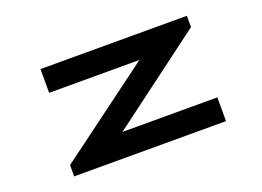

<svg xmlns="http://www.w3.org/2000/svg" viewBox="-102 -948 1630 1196"><g transform="rotate(-20 712.5 -350.0)"><path d="M241.5 -700V-542.5H840L210 -75V0H1216.5V-157.5H587.5L1212 -625V-700Z"/></g></svg>

Font: Melete Bold
Style: Regular
Weight: 700
Width: 6
Designer: Sora Sagano
Foundry: DOT COLON
Version: Version 0.200;FEAKit 1.0